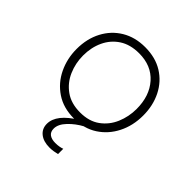

<svg xmlns="http://www.w3.org/2000/svg" viewBox="-191 -641 979 979"><g transform="rotate(45 298.5 -151.0)"><path d="M300 9.5Q223.5 9.5 169.5 -26.8Q115.5 -63 87 -122.5Q58.5 -182 58.5 -251Q58.5 -325 88.8 -382.5Q119 -440 173.2 -472.5Q227.5 -505 299.5 -505Q374 -505 427.5 -471.8Q481 -438.5 510 -380.8Q539 -323 539 -251Q539 -178 509.2 -119Q479.5 -60 426 -25.2Q372.5 9.5 300 9.5ZM300 -34.5Q364.5 -34.5 407 -65.5Q449.5 -96.5 470.5 -146Q491.5 -195.5 491.5 -251Q491.5 -345 440 -403Q388.5 -461 300 -461Q236.5 -461 193.2 -432.8Q150 -404.5 127.8 -357Q105.5 -309.5 105.5 -251Q105.5 -195.5 127 -146Q148.5 -96.5 191.8 -65.5Q235 -34.5 300 -34.5ZM316.5 202.5Q272.5 202.5 246.8 181.8Q221 161 221 126Q221 91.5 247 58.5Q273 25.5 328.5 -8V-19.5L353 -21L366.5 0Q324.5 22.5 293.8 54.8Q263 87 263 118.5Q263 142.5 278.5 153.8Q294 165 320 165Q337.5 165 350.2 162.5Q363 160 370.5 157V195Q359.5 198 344.8 200.2Q330 202.5 316.5 202.5Z"/></g></svg>

Font: Heraclito ExtraLight
Style: Regular
Weight: 200
Designer: Kostas Bartsokas (font) & Cristiano Sobral (main changes)
Foundry: Kostas Bartsokas (font) & Cristiano Sobral (main changes)
Version: Version 1.00;July 8, 2020;FontCreator 13.0.0.2655 64-bit